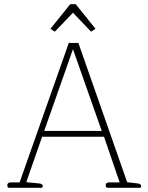

<svg xmlns="http://www.w3.org/2000/svg" viewBox="-20 -901 712 921"><path d="M222 -763 317 -881H343L438 -763L417 -749L330 -840L243 -749ZM15 -12Q15 -26 32 -26H74L310 -695H356L590 -27L641 -21Q657 -19 657 -8Q657 0 650 0H496Q492 0 489.5 -3.5Q487 -7 487 -12Q487 -26 504 -26H554L479 -245H182L106 -27L169 -21Q185 -19 185 -8Q185 0 178 0H24Q20 0 17.5 -3.5Q15 -7 15 -12ZM468 -273 330 -665 192 -273Z"/></svg>

Font: Maitree ExtraLight
Style: Regular
Weight: 250
Designer: CadsonDemak Team
Foundry: CadsonDemak
Version: Version 1.002